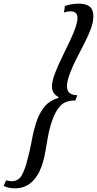

<svg xmlns="http://www.w3.org/2000/svg" viewBox="-32 -839 531 1051"><path d="M400 -819Q438.5 -819 458.8 -803Q479 -787 479 -750.5Q479 -718.5 465.2 -681.2Q451.5 -644 431 -604Q410.5 -564 389.5 -523.5Q368.5 -483 353.5 -444.5Q345 -422.5 339.8 -403.2Q334.5 -384 334.5 -367Q334.5 -318 391 -318L380.5 -289Q326.5 -289 299.2 -260.5Q272 -232 254.5 -181.5Q239 -138 231 -93.5Q223 -49 215.8 -6.8Q208.5 35.5 195.5 72Q175.5 128 138.8 160Q102 192 49 192Q30.5 192 14.8 188.2Q-1 184.5 -12 178.5L1.5 148Q21 153 31.5 153Q70.5 153 88.8 117.8Q107 82.5 118 35.5Q131.5 -11.5 142.5 -73Q153.5 -134.5 173 -188Q189.5 -229.5 214.8 -258.8Q240 -288 287.5 -303.5L288.5 -307.5Q252.5 -326.5 252.5 -365.5Q252.5 -395 268.8 -437.2Q285 -479.5 308 -526.5Q331 -573.5 352.2 -618.2Q373.5 -663 384 -696.5Q392 -721.5 392 -741Q392 -777 353.5 -777Q336 -777 318.5 -770.5L323 -806Q359.5 -819 400 -819Z"/></svg>

Font: Libre Caslon Condensed Medium Italic
Style: Regular
Weight: 500
Italic angle: -22.583°
Designer: Pablo Impallari, Rodrigo Fuenzalida, Katja Schimmel, Ertekin Erdin
Foundry: Pablo Impallari, Rodrigo Fuenzalida
Version: Version 2.000; ttfautohint (v1.8.4.7-5d5b);gftools[0.9.33]